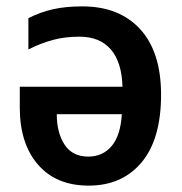

<svg xmlns="http://www.w3.org/2000/svg" viewBox="-20 -572 570 602"><path d="M238 -552Q354 -552 419.5 -480.5Q485 -409 485 -275Q485 -136 424 -63Q363 10 258 10Q156 10 99 -56Q42 -122 42 -235V-300H364Q362 -377 327.5 -417Q293 -457 229 -457Q184 -457 146.5 -447Q109 -437 69 -417V-515Q106 -534 146 -543Q186 -552 238 -552ZM158 -214Q158 -156 182.5 -118.5Q207 -81 257 -81Q302 -81 330 -114Q358 -147 362 -214Z"/></svg>

Font: Noto Sans SemiCondensed SemiBold
Style: Regular
Weight: 600
Width: 4
Designer: Monotype Design Team
Foundry: Monotype Imaging Inc.
Version: Version 2.013; ttfautohint (v1.8.4.7-5d5b)